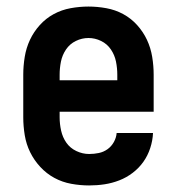

<svg xmlns="http://www.w3.org/2000/svg" viewBox="-20 -558 540 586"><path d="M252 8Q225 8 197.5 3Q170 -2 146 -15Q122 -28 103 -48.5Q84 -69 72 -93.5Q60 -118 55.5 -145.5Q51 -173 51 -200V-330Q51 -357 55.5 -384.5Q60 -412 71.5 -436.5Q83 -461 101.5 -481.5Q120 -502 144 -515Q168 -528 195.5 -533Q223 -538 250 -538Q277 -538 304.5 -533Q332 -528 356 -515Q380 -502 398.5 -481.5Q417 -461 428.5 -436.5Q440 -412 444.5 -384.5Q449 -357 449 -330V-217H162V-200Q162 -180 166.5 -159.5Q171 -139 182.5 -122.5Q194 -106 213 -97Q232 -88 252 -88Q267 -88 281.5 -91Q296 -94 308 -102.5Q320 -111 327.5 -124.5Q335 -138 336 -152H447Q446 -129 438.5 -106Q431 -83 417.5 -64Q404 -45 385 -30.5Q366 -16 344 -7.5Q322 1 299 4.5Q276 8 252 8ZM162 -313H338V-330Q338 -350 334 -370Q330 -390 318.5 -407Q307 -424 288.5 -433Q270 -442 250 -442Q230 -442 211.5 -433Q193 -424 181.5 -407Q170 -390 166 -370Q162 -350 162 -330Z"/></svg>

Font: iosevka_custom_sans_ss08
Style: Bold
Weight: 700
Designer: Belleve Invis
Foundry: Belleve Invis
Version: Version 10.3.0; ttfautohint (v1.8.3)